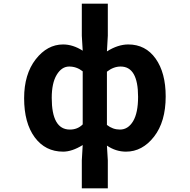

<svg xmlns="http://www.w3.org/2000/svg" viewBox="-20 -818 1040 1053"><path d="M428.7 214.8V61.5L433.6 -22.5Q375 13.7 326.2 13.7Q228.5 13.7 170.4 -64.9Q112.3 -143.6 112.3 -279.3Q112.3 -411.1 175.8 -492.7Q239.3 -574.2 326.2 -574.2Q379.9 -574.2 433.6 -540L428.7 -622.1V-797.9H571.3V-622.1L566.4 -536.1Q627 -574.2 683.6 -574.2Q778.3 -574.2 833.5 -496.6Q888.7 -418.9 888.7 -289.1Q888.7 -150.4 824.7 -68.4Q760.7 13.7 670.9 13.7Q615.2 13.7 566.4 -19.5L571.3 61.5V214.8ZM363.3 -107.4Q405.3 -107.4 433.6 -135.7V-426.8Q400.4 -453.1 359.4 -453.1Q318.4 -453.1 291 -407.7Q263.7 -362.3 263.7 -281.2Q263.7 -107.4 363.3 -107.4ZM637.7 -107.4Q682.6 -107.4 710 -153.3Q737.3 -199.2 737.3 -287.1Q737.3 -453.1 641.6 -453.1Q602.5 -453.1 566.4 -424.8V-132.8Q598.6 -107.4 637.7 -107.4Z"/></svg>

Font: Gen Shin Gothic Monospace Bold
Style: Bold
Weight: 700
Designer: [Source Han Sans]
Ryoko NISHIZUKA  (kana & ideographs); Paul D. Hunt (Latin, Greek & Cyrillic); Wenlong ZHANG  (bopomofo
Version: Version 1.002.20150607